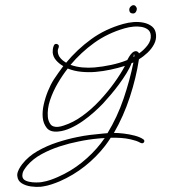

<svg xmlns="http://www.w3.org/2000/svg" viewBox="-151 -829 1101 1231"><g transform="rotate(-5 399.5 -213.0)"><path d="M60 341Q32 341 -1.5 333.5Q-35 326 -59 308Q-83 290 -83 259V252Q-80 234 -69 217Q-58 200 -45 186Q-2 140 59.5 111.5Q121 83 189.5 67Q258 51 322 44Q363 39 404 37.5Q445 36 486 36H517Q589 -62 639 -175.5Q689 -289 722 -401L710 -398Q697 -370 672.5 -337Q648 -304 618.5 -270.5Q589 -237 559 -207.5Q529 -178 505 -156Q479 -133 443 -106Q407 -79 366.5 -55.5Q326 -32 283.5 -17Q241 -2 202 -2Q151 -2 131.5 -32Q112 -62 112 -101Q112 -139 125.5 -182Q139 -225 160 -266Q181 -307 205 -338Q221 -358 238 -378Q255 -398 272 -417Q247 -434 229.5 -458Q212 -482 212 -510Q212 -517 214.5 -529.5Q217 -542 222.5 -552.5Q228 -563 237 -563Q244 -563 249.5 -558.5Q255 -554 255 -548Q255 -541 250 -532.5Q245 -524 245 -511Q245 -488 258.5 -469.5Q272 -451 292 -437Q370 -516 465.5 -573.5Q561 -631 679 -653Q711 -659 744 -659Q778 -659 809.5 -649.5Q841 -640 861.5 -620Q882 -600 882 -566Q882 -534 864 -506Q846 -478 817.5 -455.5Q789 -433 759 -418Q731 -302 680 -182.5Q629 -63 558 38Q584 40 620 47.5Q656 55 689.5 67Q723 79 742 95Q748 99 748 106Q748 111 744 115.5Q740 120 733 120Q730 120 727.5 118.5Q725 117 722 116Q709 107 694 100.5Q679 94 663 89Q633 79 600 74Q567 69 535 67Q525 80 515 92Q505 104 494 116Q433 182 354.5 234Q276 286 184 317Q159 325 132 331.5Q105 338 78 340Q74 340 69.5 340.5Q65 341 60 341ZM471 -391Q522 -391 579 -398Q636 -405 684 -420Q689 -428 698 -440.5Q707 -453 718.5 -462.5Q730 -472 742 -472Q750 -472 755.5 -467Q761 -462 763 -456Q794 -473 821 -502Q848 -531 848 -565Q848 -590 832 -604Q816 -618 792.5 -624Q769 -630 745 -630Q714 -630 684 -624Q573 -602 483 -548.5Q393 -495 319 -421Q354 -405 393 -398Q432 -391 471 -391ZM726 -436 730 -437Q732 -441 732 -443Q732 -445 731.5 -449.5Q731 -454 730 -454Q729 -450 728 -445.5Q727 -441 726 -436ZM206 -32Q215 -32 223.5 -33.5Q232 -35 241 -37Q304 -51 366.5 -88.5Q429 -126 485.5 -177Q542 -228 588.5 -282Q635 -336 666 -384Q620 -374 572 -368Q524 -362 476 -362Q431 -362 385 -370.5Q339 -379 299 -399Q263 -361 227.5 -311Q192 -261 168.5 -207Q145 -153 145 -101Q145 -75 157.5 -53.5Q170 -32 206 -32ZM54 312Q59 312 65 312Q71 312 76 311Q102 309 127.5 302.5Q153 296 176 288Q262 259 336 209.5Q410 160 467 99Q475 91 482 82Q489 73 497 66Q487 65 477 65Q467 65 457 65Q424 65 391.5 67Q359 69 327 73Q269 79 205.5 93.5Q142 108 84.5 133Q27 158 -14 198Q-26 210 -37 224.5Q-48 239 -50 256Q-51 258 -51 262Q-51 283 -32 293.5Q-13 304 11.5 308Q36 312 54 312ZM749 -714Q739 -714 732 -719.5Q725 -725 725 -738Q725 -750 734 -758.5Q743 -767 753 -767Q762 -767 767.5 -759.5Q773 -752 774 -744Q774 -734 767 -724Q760 -714 749 -714Z"/></g></svg>

Font: Ms Madi
Style: Regular
Weight: 400
Designer: Robert E. Leuschke
Foundry: Robert E. Leuschke
Version: Version 1.010; ttfautohint (v1.8.3)